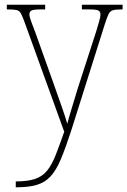

<svg xmlns="http://www.w3.org/2000/svg" viewBox="-20 -556 541 816"><path d="M47 215Q98 215 129 204.5Q160 194 180 169.5Q200 145 216 104.5Q232 64 253 4L84 -463Q75 -488 68.5 -499.5Q62 -511 49.5 -513.5Q37 -516 11 -516H9V-536H172V-516H155Q122 -516 113.5 -511Q105 -506 105 -495Q105 -486 111.5 -467.5Q118 -449 132 -413L202 -217Q220 -165 238.5 -113.5Q257 -62 266 -30Q274 -61 285.5 -98Q297 -135 311 -182L389 -423Q396 -447 401.5 -465.5Q407 -484 407 -495Q407 -505 399.5 -510.5Q392 -516 359 -516H328V-536H501V-516H497Q472 -516 460 -512.5Q448 -509 441.5 -496Q435 -483 426 -455L282 1Q258 75 238 122Q218 169 194 194.5Q170 220 135.5 230Q101 240 48 240H47Z"/></svg>

Font: Noto Serif Bengali SemiCondensed Thin
Style: Regular
Weight: 100
Width: 4
Designer: Juan Bruce, Universal Thirst, Indian Type Foundry and the Monotype Design Team.
Foundry: Monotype Imaging Inc.
Version: Version 2.003; ttfautohint (v1.8.4.7-5d5b)